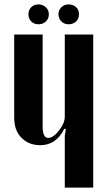

<svg xmlns="http://www.w3.org/2000/svg" viewBox="-20 -858 491 877"><path d="M109.9 -793Q109.9 -812.5 122.8 -825.2Q135.7 -837.9 155.8 -837.9Q175.3 -837.9 189.2 -825Q203.1 -812 203.1 -793Q203.1 -772.9 189.7 -760Q176.3 -747.1 155.8 -747.1Q135.7 -747.1 122.8 -760Q109.9 -772.9 109.9 -793ZM247.1 -793Q247.1 -812 260.5 -825Q273.9 -837.9 293 -837.9Q314 -837.9 327.4 -825.4Q340.8 -813 340.8 -793Q340.8 -772.5 327.4 -759.8Q314 -747.1 293 -747.1Q273.4 -747.1 260.3 -760Q247.1 -772.9 247.1 -793ZM273.9 -270Q236.8 -194.8 164.1 -194.8Q111.8 -194.8 78.4 -228.3Q44.9 -261.7 44.9 -319.8V-700.2H174.8V-280.8Q174.8 -228 200.2 -228Q222.7 -228 249.3 -261.5Q275.9 -294.9 275.9 -325.2V-700.2H405.8V-1H275.9V-238.8L280.8 -268.1Z"/></svg>

Font: Moniqa Black Heading
Style: Regular
Weight: 900
Designer: Rajesh Rajput
Foundry: Rajesh Rajput
Version: Version 1.000